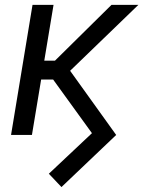

<svg xmlns="http://www.w3.org/2000/svg" viewBox="-20 -549 583 781"><path d="M230 211.9 178.7 157.7 354 -7.3 194.3 -228 238.8 -297.9 452.6 0ZM24.9 0 112.3 -529.3H197.8L109.9 0ZM114.3 -225.6 127 -302.2H203.6L433.6 -529.3H543L228.5 -225.6Z"/></svg>

Font: Inter 24pt
Style: Italic
Weight: 400
Italic angle: -9.3988°
Designer: Rasmus Andersson
Foundry: rsms
Version: Version 4.001;git-66647c0bb